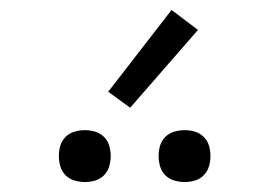

<svg xmlns="http://www.w3.org/2000/svg" viewBox="-20 -998 540 385"><path d="M350 -633Q361 -633 371 -636Q381 -639 388.5 -646.5Q396 -654 399 -664.5Q402 -675 402 -685Q402 -696 399 -706Q396 -716 388.5 -723.5Q381 -731 371 -734Q361 -737 350 -737Q340 -737 329.5 -734Q319 -731 311.5 -723.5Q304 -716 301 -706Q298 -696 298 -685Q298 -675 301 -664.5Q304 -654 311.5 -646.5Q319 -639 329.5 -636Q340 -633 350 -633ZM150 -633Q161 -633 171 -636Q181 -639 188.5 -646.5Q196 -654 199 -664.5Q202 -675 202 -685Q202 -696 199 -706Q196 -716 188.5 -723.5Q181 -731 171 -734Q161 -737 150 -737Q140 -737 129.5 -734Q119 -731 111.5 -723.5Q104 -716 101 -706Q98 -696 98 -685Q98 -675 101 -664.5Q104 -654 111.5 -646.5Q119 -639 129.5 -636Q140 -633 150 -633ZM241 -782 377 -938 324 -978 197 -814Z"/></svg>

Font: Iosevka SS09 Light
Style: Regular
Weight: 300
Monospace: yes
Designer: Belleve Invis
Foundry: Belleve Invis
Version: Version 5.2.1; ttfautohint (v1.8.3)